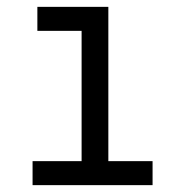

<svg xmlns="http://www.w3.org/2000/svg" viewBox="-20 -540 540 560"><path d="M75 0V-70H218V-450H89V-520H296V-70H425V0Z"/></svg>

Font: Iosevka Slab
Style: Regular
Weight: 400
Monospace: yes
Designer: Belleve Invis
Foundry: Belleve Invis
Version: Version 11.2.4; ttfautohint (v1.8.3)